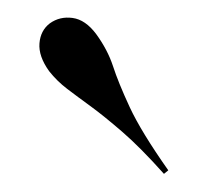

<svg xmlns="http://www.w3.org/2000/svg" viewBox="-20 -682 234 217"><path d="M165.3 -485.5Q138.7 -515.3 118.1 -533.1Q97.6 -550.8 82.7 -561.7Q67.7 -572.6 56 -581.5Q44.4 -590.3 35.5 -601.6Q23.4 -618.5 24.6 -633.1Q25.8 -647.6 36.3 -655.6Q47.6 -663.7 62.1 -661.7Q76.6 -659.7 88.7 -643.5Q101.6 -625.8 107.7 -607.3Q113.7 -588.7 126.6 -560.9Q139.5 -533.1 170.2 -489.5Z"/></svg>

Font: Playfair 144pt SemiCondensed Light
Style: Regular
Weight: 300
Width: 4
Designer: Claus Eggers Sørensen
Foundry: Claus Eggers Sørensen
Version: Version 2.203